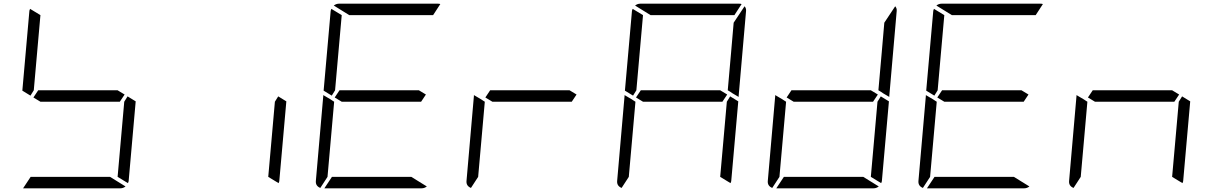

<svg xmlns="http://www.w3.org/2000/svg" viewBox="-20 -1020 6568 1040"><path d="M181 -735 163 -531 145 -502 101 -529 139 -959Q139 -964 143 -972L199 -938ZM671 -498 715 -471 677 -41Q677 -36 673 -28L617 -62L635 -265L653 -469ZM629 -469H405H199L161 -492L187 -531H411H617L655 -508ZM576 -62 660 -10Q647 0 632 0H364H105L146 -62H370Z M1487 -498 1531 -471 1493 -41Q1493 -36 1489 -28L1433 -62L1451 -265L1469 -469Z M1813 -735 1795 -531 1777 -502 1733 -529 1771 -959Q1771 -964 1775 -972L1831 -938ZM2261 -469H2037H1831L1793 -492L1819 -531H2043H2249L2287 -508ZM1872 -938 1788 -990Q1801 -1000 1816 -1000H2084H2352Q2361 -1000 2365 -998L2326 -938H2078ZM2208 -62 2292 -10Q2279 0 2264 0H1996H1737L1778 -62H2002ZM1715 -2Q1688 -13 1691 -41L1731 -500V-505L1770 -482L1782 -474L1790 -469L1772 -265L1754 -62Z M3077 -469H2853H2647L2609 -492L2635 -531H2859H3065L3103 -508ZM2531 -2Q2504 -13 2507 -41L2547 -500V-505L2586 -482L2598 -474L2606 -469L2588 -265L2570 -62Z M3445 -735 3427 -531 3409 -502 3365 -529 3403 -959Q3403 -964 3407 -972L3463 -938ZM3935 -498 3979 -471 3941 -41Q3941 -36 3937 -28L3881 -62L3899 -265L3917 -469ZM4021 -959 3981 -500V-495L3947 -515L3937 -522L3922 -531L3940 -735L3954 -897L4013 -986Q4023 -975 4021 -959ZM3893 -469H3669H3463L3425 -492L3451 -531H3675H3881L3919 -508ZM3504 -938 3420 -990Q3433 -1000 3448 -1000H3716H3984Q3993 -1000 3997 -998L3958 -938H3710ZM3347 -2Q3320 -13 3323 -41L3363 -500V-505L3402 -482L3414 -474L3422 -469L3404 -265L3386 -62Z M4751 -498 4795 -471 4757 -41Q4757 -36 4753 -28L4697 -62L4715 -265L4733 -469ZM4837 -959 4797 -500V-495L4763 -515L4753 -522L4738 -531L4756 -735L4770 -897L4829 -986Q4839 -975 4837 -959ZM4709 -469H4485H4279L4241 -492L4267 -531H4491H4697L4735 -508ZM4656 -62 4740 -10Q4727 0 4712 0H4444H4185L4226 -62H4450ZM4163 -2Q4136 -13 4139 -41L4179 -500V-505L4218 -482L4230 -474L4238 -469L4220 -265L4202 -62Z M5077 -735 5059 -531 5041 -502 4997 -529 5035 -959Q5035 -964 5039 -972L5095 -938ZM5525 -469H5301H5095L5057 -492L5083 -531H5307H5513L5551 -508ZM5136 -938 5052 -990Q5065 -1000 5080 -1000H5348H5616Q5625 -1000 5629 -998L5590 -938H5342ZM5472 -62 5556 -10Q5543 0 5528 0H5260H5001L5042 -62H5266ZM4979 -2Q4952 -13 4955 -41L4995 -500V-505L5034 -482L5046 -474L5054 -469L5036 -265L5018 -62Z M6383 -498 6427 -471 6389 -41Q6389 -36 6385 -28L6329 -62L6347 -265L6365 -469ZM6341 -469H6117H5911L5873 -492L5899 -531H6123H6329L6367 -508ZM5795 -2Q5768 -13 5771 -41L5811 -500V-505L5850 -482L5862 -474L5870 -469L5852 -265L5834 -62Z"/></svg>

Font: DSEG7 Modern
Style: Light Italic
Weight: 300
Italic angle: -5°
Designer: Keshikan(Twitter:@keshinomi_88pro)
Version: Version 0.46